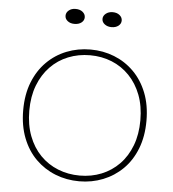

<svg xmlns="http://www.w3.org/2000/svg" viewBox="-60 -966 934 1035"><g transform="rotate(5 406.5 -449.0)"><path d="M407 13Q338 13 277.5 -11Q217 -35 171 -80.5Q125 -126 99 -192.5Q73 -259 73 -343Q73 -428 99 -494Q125 -560 171 -606Q217 -652 277.5 -676Q338 -700 407 -700Q475 -700 535.5 -676Q596 -652 642 -606Q688 -560 714 -494Q740 -428 740 -343Q740 -259 714 -192.5Q688 -126 642 -80.5Q596 -35 535.5 -11Q475 13 407 13ZM407 -18Q470 -18 524.5 -40Q579 -62 620 -104Q661 -146 684 -206.5Q707 -267 707 -343Q707 -420 684 -480Q661 -540 620 -582.5Q579 -625 524.5 -647Q470 -669 407 -669Q344 -669 289 -647Q234 -625 193 -582.5Q152 -540 129 -480Q106 -420 106 -343Q106 -267 129 -206.5Q152 -146 193 -104Q234 -62 289 -40Q344 -18 407 -18ZM508 -830Q486 -830 471 -841.5Q456 -853 456 -870Q456 -887 471 -899Q486 -911 508 -911Q531 -911 545.5 -899Q560 -887 560 -870Q560 -853 545.5 -841.5Q531 -830 508 -830ZM307 -830Q285 -830 270.5 -841.5Q256 -853 256 -870Q256 -887 270.5 -899Q285 -911 307 -911Q331 -911 345.5 -899Q360 -887 360 -870Q360 -853 345.5 -841.5Q331 -830 307 -830Z"/></g></svg>

Font: BioRhyme ExtraLight
Style: Regular
Weight: 250
Designer: Aoife Mooney
Foundry: Aoife Mooney Type
Version: Version 1.600;gftools[0.9.33]